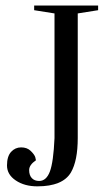

<svg xmlns="http://www.w3.org/2000/svg" viewBox="-20 -652 391 689"><path d="M114.1 16.7Q67.9 16.7 36.5 -4.5Q5.1 -25.6 5.1 -58.3Q5.1 -91 19.9 -107.1Q34.6 -123.1 55.8 -123.1Q76.9 -123.1 89.7 -110.9Q102.6 -98.7 106.4 -88.5L109 -76.9Q84.6 -60.3 84.6 -41.7Q84.6 -23.1 94.2 -12.8Q103.8 -2.6 120.5 -2.6Q146.2 -2.6 159 -36.5Q171.8 -70.5 175.6 -156.4V-603.8L102.6 -615.4V-632.1H332.1V-615.4L259 -603.8V-156.4Q259 -75.6 234.6 -33.3Q205.1 16.7 114.1 16.7Z"/></svg>

Font: Suranna
Style: Regular
Weight: 400
Version: Version 1.0.5; ttfautohint (v1.2.42-39fb)